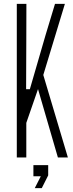

<svg xmlns="http://www.w3.org/2000/svg" viewBox="-20 -820 382 1000"><path d="M67.5 0V-800H117.5L117 -614.5L116 -355.5H135.5L217.5 -638L266.5 -800H318L205.5 -429.5L333.5 0H281.5L178 -356L117 -180V0ZM161 160 192.5 98H154V40H231V93.5L197.5 160Z"/></svg>

Font: Big Shoulders Text ExtraLight
Style: Regular
Weight: 250
Version: Version 2.002